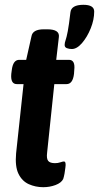

<svg xmlns="http://www.w3.org/2000/svg" viewBox="-20 -772 412 799"><path d="M160 7Q128 7 100 -5.5Q72 -18 57 -48.5Q42 -79 47 -134L78 -422H50Q23 -422 27 -465L29 -480Q34 -523 60 -523H89L111 -621Q116 -650 162 -650H177Q229 -650 225 -618L214 -523H267Q294 -523 289 -480L288 -465Q283 -422 257 -422H206L176 -136Q173 -112 180.5 -102.5Q188 -93 209 -93Q221 -93 231 -96.5Q241 -100 246 -100Q256 -100 252 -74Q251 -63 248.5 -49.5Q246 -36 243 -27Q235 -11 211 -2Q187 7 160 7ZM279 -568Q268 -568 258.5 -571.5Q249 -575 249 -585Q249 -594 253 -605Q257 -616 262 -642Q267 -668 273 -720Q276 -752 327 -752Q372 -752 372 -724Q372 -690 357.5 -654Q343 -618 321.5 -593Q300 -568 279 -568Z"/></svg>

Font: Asap Condensed Condensed SemiBold
Style: Italic
Weight: 600
Width: 3
Italic angle: -6°
Designer: Pablo Cosgaya
Foundry: Omnibus-Type
Version: Version 3.001; ttfautohint (v1.8.4.7-5d5b)